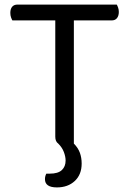

<svg xmlns="http://www.w3.org/2000/svg" viewBox="-20 -628 563 837"><path d="M234 -2Q221 -11 221 -32V-539H34Q31 -544 28 -552.5Q25 -561 25 -572Q25 -589 33 -598.5Q41 -608 56 -608H489Q492 -603 495 -594.5Q498 -586 498 -576Q498 -559 490 -549Q482 -539 467 -539H302V-2Q320 16 328 37.5Q336 59 336 85Q336 133 306 161Q276 189 228 189Q176 189 176 153Q176 140 182 129H197Q233 129 249.5 113.5Q266 98 266 72Q266 55 258.5 35Q251 15 234 -2Z"/></svg>

Font: Baloo Da 2
Style: Regular
Weight: 400
Designer: Noopur Datye, Sulekha Rajkumar and Ek Type
Foundry: Ek Type
Version: Version 1.640;hotconv 1.0.111;makeotfexe 2.5.65597; ttfautoh